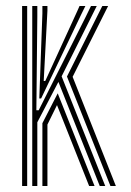

<svg xmlns="http://www.w3.org/2000/svg" viewBox="-20 -620 436 640"><path d="M87.5 0V-600H104.4V-564.9L101.2 -252.5H109L265.4 -563.3L283.3 -600H302.5L185.4 -365.5L330.8 0H312.5L174.7 -347L104.4 -212.4V0ZM53.7 0V-600H70.6V0ZM121.3 0V-209.3L172.4 -308.9L295.2 0H277.1L170 -269.7L138.1 -204.8V0ZM348.1 0 203.2 -364.9 321 -600H340.4L222.1 -363.9L366.2 0ZM111 -291.8 121.3 -575.1V-600H138.1V-584.5L125.7 -350.1H130.9L237.4 -582.6L245.1 -600H264.6L251.5 -573.4L117.1 -291.8Z"/></svg>

Font: Big Shoulders Inline Thin
Style: Regular
Weight: 100
Designer: Patric King
Foundry: XO Type Co
Version: Version 2.002